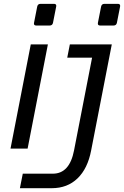

<svg xmlns="http://www.w3.org/2000/svg" viewBox="-20 -780 651 1008"><path d="M158.2 -656.2Q158.2 -659.7 158.7 -660.6L175.3 -745.1Q178.2 -759.8 192.9 -759.8H263.2Q275.4 -759.8 275.4 -749.5Q275.4 -746.1 274.9 -745.1L258.3 -660.6Q255.4 -646 240.7 -646H170.4Q158.2 -646 158.2 -656.2ZM493.7 -656.2Q493.7 -659.7 494.1 -660.6L510.7 -745.1Q513.7 -759.8 528.3 -759.8H598.6Q610.8 -759.8 610.8 -749.5Q610.8 -746.1 610.4 -745.1L593.8 -660.6Q590.8 -646 576.2 -646H505.9Q493.7 -646 493.7 -656.2ZM141.6 -546.9H231.4L125 0H35.2ZM99.6 131.8H257.3Q345.2 131.8 368.7 9.8L463.4 -477.1H333L346.7 -546.9H566.9L458.5 9.8Q440.4 105 387 156.5Q333.5 208 252 208H84.5Z"/></svg>

Font: Hack
Style: Italic
Weight: 400
Italic angle: -11°
Monospace: yes
Designer: Christopher Simpkins
Foundry: Christopher Simpkins
Version: Version 2.019; ttfautohint (v1.4.1) -l 4 -r 80 -G 350 -x 0 -